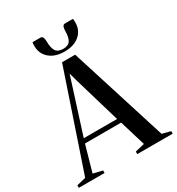

<svg xmlns="http://www.w3.org/2000/svg" viewBox="-251 -1089 1130 1225"><g transform="rotate(-30 314.0 -476.0)"><path d="M34.5 -35 275.5 -747.5H372L597 -34.5L659 -18.5V0H398V-18.5L467 -35L409.5 -225.5H143L89 -35L157 -18.5V0H-32.5V-18.5ZM398.5 -258.5 298.5 -597.5 281 -661 261 -597.5 153 -258.5ZM233.5 -952.5Q247.5 -952.5 252.2 -940.8Q257 -929 257 -910.5Q257 -864.5 271.8 -841Q286.5 -817.5 325 -817.5Q364 -817.5 378.5 -841Q393 -864.5 393 -910.5Q393 -929 398 -940.8Q403 -952.5 416.5 -952.5H474Q475 -946 475.5 -939.2Q476 -932.5 476 -925.5Q476 -887.5 458 -859Q440 -830.5 406 -814.2Q372 -798 325 -798Q278 -798 244.2 -814.2Q210.5 -830.5 192.2 -859Q174 -887.5 174 -925.5Q174 -932.5 174.5 -939.2Q175 -946 176 -952.5Z"/></g></svg>

Font: Merriweather 144pt Medium
Style: Regular
Weight: 500
Version: Version 2.100